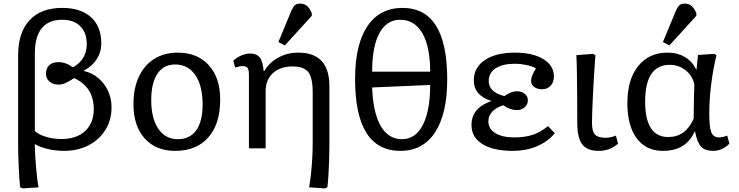

<svg xmlns="http://www.w3.org/2000/svg" viewBox="-20 -826 4114 1069"><path d="M105 223 92 216Q90 199 88 171Q86 143 84.5 110Q83 77 82 46Q81 15 81 -7V-518Q81 -645 144.5 -713.5Q208 -782 326 -782Q430 -782 487 -730Q544 -678 544 -584Q544 -536 519 -497Q494 -458 447 -433V-431Q492 -421 527 -391.5Q562 -362 581.5 -320Q601 -278 601 -229Q601 -158 567 -103Q533 -48 473 -17Q413 14 336 14Q291 14 246 3.5Q201 -7 176 -23H174Q174 4 176 38Q178 72 181 107Q184 142 187.5 171Q191 200 195 217ZM322 -52Q406 -52 454 -96.5Q502 -141 502 -218Q502 -341 393 -391Q362 -371 343 -363Q324 -355 305 -355Q275 -355 255.5 -372Q236 -389 236 -415Q236 -446 254 -463Q272 -480 305 -480Q347 -480 386 -451Q463 -494 463 -581Q463 -644 427 -680Q391 -716 326 -716Q174 -716 174 -526V-97Q194 -77 235 -64.5Q276 -52 322 -52Z M955 14Q848 14 785.5 -55.5Q723 -125 723 -246Q723 -334 753 -398.5Q783 -463 838.5 -498Q894 -533 969 -533Q1079 -533 1142.5 -463Q1206 -393 1206 -272Q1206 -136 1140 -61Q1074 14 955 14ZM970 -51Q1037 -51 1072.5 -100.5Q1108 -150 1108 -244Q1108 -349 1067.5 -408Q1027 -467 955 -467Q891 -467 856.5 -415.5Q822 -364 822 -269Q822 -167 861.5 -109Q901 -51 970 -51Z M1790 223 1701 217Q1707 185 1711.5 142Q1716 99 1718.5 54.5Q1721 10 1721 -26V-312Q1721 -393 1696.5 -424.5Q1672 -456 1609 -456Q1540 -456 1499.5 -419Q1459 -382 1459 -317V0H1366V-409Q1366 -437 1358.5 -447.5Q1351 -458 1331 -458Q1315 -458 1289 -450L1279 -488Q1298 -506 1323.5 -517Q1349 -528 1373 -528Q1409 -528 1426.5 -505.5Q1444 -483 1448 -430H1451Q1479 -478 1529.5 -505.5Q1580 -533 1641 -533Q1814 -533 1814 -346V-7Q1814 26 1812.5 69Q1811 112 1808.5 151.5Q1806 191 1803 216ZM1566 -573 1530 -592 1600 -761Q1611 -787 1621.5 -796.5Q1632 -806 1651 -806Q1673 -806 1688 -794Q1703 -782 1716 -753V-738Z M2210 14Q1957 14 1957 -386Q1957 -578 2025.5 -680Q2094 -782 2221 -782Q2470 -782 2470 -384Q2470 -193 2402.5 -89.5Q2335 14 2210 14ZM2052 -427H2375Q2375 -566 2331.5 -641Q2288 -716 2208 -716Q2133 -716 2092.5 -641.5Q2052 -567 2052 -427ZM2218 -51Q2293 -51 2334 -130Q2375 -209 2375 -353L2052 -339Q2057 -199 2099.5 -125Q2142 -51 2218 -51Z M2835 14Q2726 14 2665.5 -24Q2605 -62 2605 -130Q2605 -225 2715 -263V-264Q2618 -295 2618 -379Q2618 -450 2679.5 -491.5Q2741 -533 2846 -533Q2946 -533 3005 -497Q3064 -461 3064 -400Q3064 -369 3046 -349Q3028 -329 2999 -329Q2971 -329 2954 -342Q2937 -355 2937 -375Q2937 -403 2964 -445Q2948 -456 2913 -463.5Q2878 -471 2846 -471Q2778 -471 2739.5 -445.5Q2701 -420 2701 -375Q2701 -313 2788 -291Q2827 -318 2857 -318Q2884 -318 2901.5 -304Q2919 -290 2919 -267Q2919 -244 2901 -228.5Q2883 -213 2857 -213Q2839 -213 2818.5 -220.5Q2798 -228 2783 -240Q2744 -229 2721.5 -205Q2699 -181 2699 -151Q2699 -109 2737.5 -85Q2776 -61 2843 -61Q2902 -61 2946 -75.5Q2990 -90 3031 -124L3069 -84Q3028 -36 2968 -11Q2908 14 2835 14Z M3313 14Q3249 14 3221.5 -22.5Q3194 -59 3194 -143Q3194 -217 3193.5 -290Q3193 -363 3192 -423.5Q3191 -484 3189 -519L3282 -526L3295 -519Q3293 -488 3290 -445.5Q3287 -403 3284.5 -357Q3282 -311 3280 -268Q3278 -225 3277 -192Q3276 -159 3276 -142Q3276 -95 3292.5 -77Q3309 -59 3352 -59Q3365 -59 3378 -61.5Q3391 -64 3409 -71L3421 -26Q3376 14 3313 14Z M3671 14Q3577 14 3525 -56Q3473 -126 3473 -252Q3473 -383 3533 -458Q3593 -533 3697 -533Q3752 -533 3794 -508Q3836 -483 3856 -438H3858L3866 -520L3956 -526L3969 -519Q3950 -440 3939.5 -355.5Q3929 -271 3929 -194Q3929 -116 3940.5 -88.5Q3952 -61 3985 -61Q3993 -61 4006 -64Q4019 -67 4029 -71L4041 -26Q4001 14 3950 14Q3905 14 3883 -10Q3861 -34 3850 -93H3847Q3800 14 3671 14ZM3701 -63Q3797 -63 3842 -165Q3842 -180 3842.5 -205Q3843 -230 3843.5 -259Q3844 -288 3844.5 -314Q3845 -340 3846 -357Q3835 -405 3797 -435Q3759 -465 3709 -465Q3572 -465 3572 -260Q3572 -63 3701 -63ZM3707 -573 3671 -592 3741 -761Q3752 -787 3762.5 -796.5Q3773 -806 3792 -806Q3814 -806 3829 -794Q3844 -782 3857 -753V-738Z"/></svg>

Font: Literata 7pt
Style: Regular
Weight: 400
Designer: Latin by Veronika Burian and Jose Scaglione. Greek by Irene Vlachou. Cyrillic by Vera Evstafieva.
Foundry: TypeTogether
Version: Version 3.002